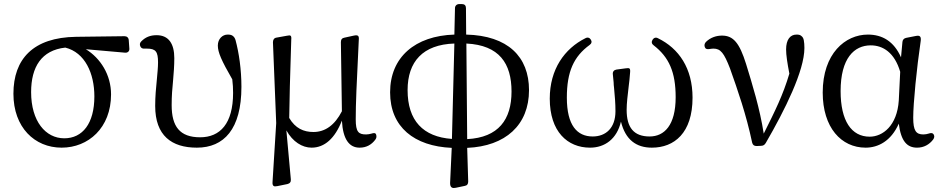

<svg xmlns="http://www.w3.org/2000/svg" viewBox="-20 -705 4635 944"><path d="M283 21C414 21 526 -76 526 -241C526 -337 474 -419 402 -463L595 -446C608 -445 617 -453 616 -466L613 -508C612 -520 604 -527 592 -527L354 -524C143 -521 46 -415 46 -244C46 -79 150 21 283 21ZM133 -252C133 -376 184 -458 301 -471C398 -447 444 -344 444 -231C444 -98 386 -25 296 -25C204 -25 133 -109 133 -252Z M948 21C1081 21 1167 -70 1167 -278C1167 -363 1155 -445 1138 -508C1135 -517 1132 -523 1124 -529C1117 -534 1109 -535 1099 -535C1074 -535 1051 -514 1051 -481C1051 -448 1069 -407 1122 -315C1125 -292 1126 -270 1126 -248C1126 -97 1062 -30 964 -30C864 -30 824 -83 824 -188C824 -233 827 -271 831 -310C834 -345 837 -381 837 -419C837 -489 810 -532 750 -532C718 -532 695 -522 675 -502C667 -494 666 -486 670 -477C674 -468 681 -465 693 -466C696 -466 699 -466 702 -466C746 -466 757 -451 757 -398C757 -374 754 -345 751 -312C747 -274 743 -230 743 -184C743 -38 824 21 948 21Z M1338 -100 1320 189C1319 200 1321 206 1325 209C1329 212 1334 212 1344 210L1393 200C1405 197 1411 190 1410 177L1388 -64C1419 -8 1466 21 1512 21C1576 21 1627 -25 1661 -112C1666 -20 1697 21 1748 21C1782 21 1807 6 1825 -18C1832 -27 1832 -35 1829 -44C1826 -52 1818 -52 1806 -48C1798 -46 1790 -44 1780 -44C1743 -44 1729 -56 1729 -118C1729 -196 1733 -285 1744 -508C1745 -519 1744 -525 1741 -528C1738 -532 1730 -532 1720 -530L1674 -520C1662 -518 1656 -511 1656 -498L1661 -158C1626 -90 1579 -56 1521 -56C1473 -56 1432 -74 1402 -125C1403 -219 1406 -316 1412 -510C1413 -521 1412 -526 1409 -529C1406 -532 1399 -531 1389 -529L1339 -520C1327 -518 1322 -509 1322 -497Z M1898 -251C1898 -80 2017 14 2201 22L2193 195C2193 205 2195 212 2200 216C2205 220 2212 220 2222 218L2265 209C2277 207 2282 200 2282 187L2277 22C2465 14 2581 -90 2581 -262C2581 -426 2477 -530 2272 -535L2271 -665C2271 -678 2264 -685 2251 -685H2238C2226 -685 2217 -677 2217 -665L2214 -535C2021 -529 1898 -424 1898 -251ZM1984 -262C1984 -402 2059 -486 2214 -491L2202 -22C2060 -32 1984 -112 1984 -262ZM2273 -491C2435 -483 2495 -393 2495 -255C2495 -117 2431 -29 2277 -21Z M2881 21C2954 21 3013 -22 3033 -107C3055 -18 3108 21 3185 21C3295 21 3385 -51 3385 -225C3385 -369 3318 -467 3215 -517C3204 -523 3194 -519 3188 -509C3182 -499 3184 -489 3194 -482C3269 -424 3302 -351 3302 -227C3302 -89 3246 -34 3174 -34C3096 -34 3061 -78 3061 -165C3061 -198 3066 -236 3071 -280C3074 -301 3076 -324 3078 -349C3079 -360 3078 -365 3075 -368C3071 -371 3066 -370 3056 -369L3011 -363C2999 -361 2992 -353 2993 -341C2994 -326 2996 -313 2997 -300C2997 -291 2998 -282 2999 -274C3003 -231 3006 -197 3006 -158C3006 -76 2959 -34 2894 -34C2818 -34 2767 -88 2767 -225C2767 -353 2801 -427 2879 -484C2889 -491 2891 -501 2885 -510C2879 -520 2869 -523 2858 -517C2756 -466 2683 -365 2683 -220C2683 -58 2770 21 2881 21Z M3700 13 3721 12C3732 12 3739 8 3745 -2C3839 -164 3935 -357 3935 -469C3935 -484 3934 -496 3932 -507C3930 -517 3927 -523 3919 -529C3913 -534 3906 -535 3896 -535C3865 -535 3845 -510 3845 -462C3845 -434 3851 -395 3861 -343C3830 -238 3791 -160 3735 -48C3716 -171 3679 -290 3648 -391C3616 -493 3586 -530 3530 -530C3504 -530 3474 -522 3450 -498C3443 -489 3442 -481 3446 -472C3449 -464 3457 -462 3469 -464C3475 -465 3481 -466 3488 -466C3523 -466 3540 -444 3569 -369C3607 -262 3649 -142 3678 -4C3681 8 3688 13 3700 13Z M4236 21C4297 21 4361 -11 4399 -97C4410 -10 4440 21 4489 21C4522 21 4549 6 4568 -19C4575 -29 4575 -36 4570 -45C4565 -52 4557 -52 4545 -48C4538 -46 4530 -44 4520 -44C4484 -44 4470 -62 4470 -126C4470 -198 4487 -369 4507 -505C4508 -516 4507 -522 4503 -526C4499 -530 4492 -530 4482 -528L4436 -519C4425 -517 4418 -510 4417 -499L4410 -423C4375 -502 4318 -535 4247 -535C4136 -535 4025 -442 4025 -250C4025 -78 4116 21 4236 21ZM4113 -257C4113 -419 4180 -482 4261 -482C4321 -482 4378 -447 4406 -352L4399 -211C4391 -87 4320 -33 4256 -33C4166 -33 4113 -111 4113 -257Z"/></svg>

Font: 寒蝉锦书宋 Text
Style: Regular
Weight: 400
Designer: 寒蝉锦书宋{Warren} 思源宋体{Ryoko NISHIZUKA 西塚涼子 (kana & ideographs); Frank Grießhammer (Latin, Greek & Cyrillic); Wenlong ZHANG 
Foundry: Adobe & ChillType
Version: Version 2.000;Glyphs 3.1.1 (3135)